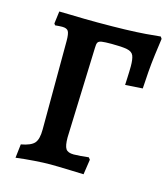

<svg xmlns="http://www.w3.org/2000/svg" viewBox="-102 -732 719 823"><g transform="rotate(15 258.0 -320.5)"><path d="M43 11 50 -50Q94 -58 109 -75.5Q124 -93 124 -136L125 -529Q125 -561 118.5 -572Q112 -583 91 -583Q86 -583 78 -582.5Q70 -582 60 -581L55 -588L62 -643Q84 -643 113.5 -642Q143 -641 175 -640.5Q207 -640 233 -640Q302 -640 354 -641.5Q406 -643 444.5 -646Q483 -649 510 -652L516 -643Q511 -608 506 -569.5Q501 -531 498 -492.5Q495 -454 493 -417L416 -412Q417 -431 417.5 -445Q418 -459 418.5 -471Q419 -483 419 -495Q419 -527 412.5 -542.5Q406 -558 383.5 -562.5Q361 -567 315 -567Q285 -567 271.5 -565Q258 -563 254 -556Q250 -549 250 -532L236 -131Q236 -94 245 -80.5Q254 -67 280 -67Q291 -67 311 -68.5Q331 -70 346 -72L353 -63L343 4Q312 3 283.5 2Q255 1 232.5 0.5Q210 0 195 0Q166 0 124 3Q82 6 43 11Z"/></g></svg>

Font: Alegreya SemiBold
Style: Regular
Weight: 600
Designer: Juan Pablo del Peral
Foundry: Huerta Tipografica
Version: Version 2.009